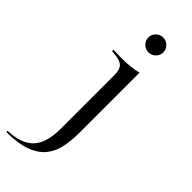

<svg xmlns="http://www.w3.org/2000/svg" viewBox="-311 -645 870 870"><g transform="rotate(45 124.0 -210.0)"><path d="M116.1 -206.5V-335.5Q116.1 -371 101.2 -385.9Q86.3 -400.8 46 -404L31.5 -405.6V-414.5Q50.8 -413.7 61.7 -413.3Q72.6 -412.9 84.7 -412.9Q114.5 -412.9 141.1 -415.7Q167.7 -418.5 188.7 -424.2V-414.5V-206.5ZM-47.6 192.7V184.7Q36.3 182.3 76.2 141.1Q116.1 100 116.1 6.5V-206.5H188.7V-36.3Q188.7 16.1 178.6 58.9Q168.5 101.6 142.3 131Q116.1 160.5 70.2 176.6Q24.2 192.7 -47.6 192.7ZM152.4 -517.7Q132.3 -517.7 118.1 -531.9Q104 -546 104 -565.3Q104 -584.7 118.1 -598.8Q132.3 -612.9 152.4 -612.9Q171.8 -612.9 185.9 -598.8Q200 -584.7 200 -565.3Q200 -546 185.9 -531.9Q171.8 -517.7 152.4 -517.7Z"/></g></svg>

Font: Playfair 144pt SemiExpanded Light
Style: Regular
Weight: 300
Width: 6
Designer: Claus Eggers Sørensen
Foundry: Claus Eggers Sørensen
Version: Version 2.203